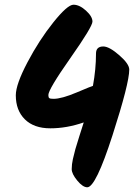

<svg xmlns="http://www.w3.org/2000/svg" viewBox="-20 -776 585 814"><path d="M418 -579Q443 -579 485.5 -542Q528 -505 528 -481Q528 -423 457 -202.5Q386 18 350 18Q331 18 307.5 -10.5Q284 -39 284 -59Q284 -79 289 -101.5Q294 -124 299.5 -143.5Q305 -163 316.5 -199Q328 -235 335 -257Q263 -232 193.5 -232Q124 -232 85.5 -270Q47 -308 47 -372Q47 -418 96.5 -512Q146 -606 206 -681Q266 -756 291.5 -756Q317 -756 344.5 -731Q372 -706 372 -684.5Q372 -663 278.5 -530Q185 -397 185 -373Q185 -363 189 -360Q193 -357 207 -357Q241 -357 305 -384Q369 -411 374 -412Q387 -483 387 -549Q387 -579 418 -579Z"/></svg>

Font: Kalam
Style: Bold
Weight: 700
Version: Version 2.001;PS 1.0;hotconv 1.0.79;makeotf.lib2.5.61930; tt